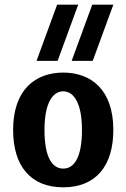

<svg xmlns="http://www.w3.org/2000/svg" viewBox="-20 -790 540 820"><path d="M250 -400C294 -400 330 -352 330 -235C330 -116 296 -70 250 -70C204 -70 170 -116 170 -235C170 -352 206 -400 250 -400ZM250 -480C133 -480 36 -409 36 -235C36 -81 111 10 250 10C389 10 464 -81 464 -235C464 -409 367 -480 250 -480ZM136 -530H226L314 -770H224ZM286 -530H376L464 -770H374Z"/></svg>

Font: Tanklager Original
Style: Regular
Weight: 400
Designer: Ariel Martín Pérez
Foundry: Tunera Type Foundry
Version: Version 1.000;Glyphs 3.3 (3310)